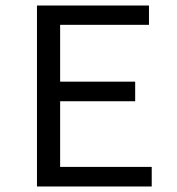

<svg xmlns="http://www.w3.org/2000/svg" viewBox="-20 -676 640 696"><path d="M114 0V-656H520V-586H198V-380H470V-309H198V-71H530V0Z"/></svg>

Font: Source Code Pro
Style: Regular
Weight: 400
Monospace: yes
Designer: Paul D. Hunt, Teo Tuominen
Foundry: Adobe Systems Incorporated
Version: Version 1.018;hotconv 1.0.116;makeotfexe 2.5.65601